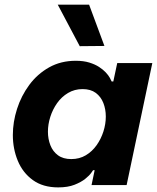

<svg xmlns="http://www.w3.org/2000/svg" viewBox="-20 -804 682 834"><path d="M309 -540Q342.8 -540 367.8 -532.3Q392.8 -524.6 410.3 -513.2Q427.8 -501.8 439.4 -489.4Q451 -477 457 -466.1Q463 -455.2 465 -450H472.2L489.2 -530H641.6L530 0H377.6L391.2 -64.8H384.4Q384.4 -64.8 376.4 -53.3Q368.4 -41.8 350.6 -27.4Q332.8 -13 303.8 -1.5Q274.8 10 232.8 10Q166.6 10 122.7 -21.8Q78.8 -53.6 57.3 -105.6Q35.8 -157.6 35.8 -217.4Q35.8 -274 54 -330.9Q72.2 -387.8 107.3 -435.3Q142.4 -482.8 193.4 -511.4Q244.4 -540 309 -540ZM338.6 -417Q303.8 -417 275.6 -400.2Q247.4 -383.4 228.1 -356.1Q208.8 -328.8 198.5 -296.3Q188.2 -263.8 188.2 -231.8Q188.2 -200.2 198.9 -173Q209.6 -145.8 232 -129.4Q254.4 -113 289.6 -113Q325 -113 352.7 -129.5Q380.4 -146 399.7 -173.3Q419 -200.6 429.3 -233.1Q439.6 -265.6 439.6 -297.6Q439.6 -329.6 428.9 -356.8Q418.2 -384 396 -400.5Q373.8 -417 338.6 -417ZM433.6 -604.4 326.4 -603.4 230.8 -783.8H367Z"/></svg>

Font: Be Vietnam Pro Variable Thin
Style: Italic
Weight: 100
Italic angle: -12°
Designer: Lam Bao, Tony Le, Vietanh Nguyen
Foundry: Yellow Type Foundry
Version: Version 1.002